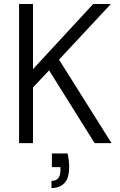

<svg xmlns="http://www.w3.org/2000/svg" viewBox="-20 -720 604 966"><path d="M76 0V-700H146V-372L449 -700H538L277 -420L541 0H456L227 -366L146 -280V0ZM239 226V190Q263 190 273.5 176Q284 162 284 135V121H241V52H320Q324 70 326 87.5Q328 105 328 119Q328 177 304 201.5Q280 226 239 226Z"/></svg>

Font: DM Sans 24pt Light
Style: Regular
Weight: 300
Designer: Colophon Foundry, Jonny Pinhorn
Foundry: Colophon Foundry
Version: Version 4.004;gftools[0.9.30]